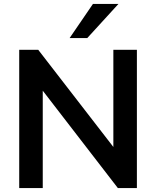

<svg xmlns="http://www.w3.org/2000/svg" viewBox="-20 -959 795 979"><path d="M78 0V-705H175L584 -176H558V-705H678V0H581L173 -529H198V0ZM335 -765 454 -939H584L425 -765Z"/></svg>

Font: Mulish ExtraLight
Style: Bold
Weight: 700
Version: Version 3.603